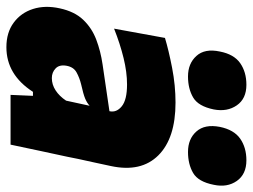

<svg xmlns="http://www.w3.org/2000/svg" viewBox="-115 -662 790 600"><g transform="rotate(90 280.0 -362.0)"><path d="M127.5 13Q81.5 13 50.8 -9.8Q20 -32.5 8 -70.2Q-4 -108 6 -153.5Q16 -200 41.8 -227Q67.5 -254 103.8 -267.8Q140 -281.5 181 -287.5L327.5 -309Q332.5 -331 312.2 -347.5Q292 -364 244 -364Q205.5 -364 161.5 -353.2Q117.5 -342.5 69.5 -323.5L98.5 -482.5Q136.5 -494 191.8 -504.8Q247 -515.5 300.5 -515.5Q412 -515.5 465.5 -461.8Q519 -408 499 -314Q493 -287.5 487.8 -262Q482.5 -236.5 476.5 -210.5L470 -178Q461.5 -138.5 452 -94.5Q442.5 -50.5 432 0H276.5L279.5 -70H267Q213.5 13 127.5 13ZM224 -129Q244.5 -129 262.5 -140.8Q280.5 -152.5 294.5 -173.5L310.5 -247Q301 -238.5 287.8 -233Q274.5 -227.5 243.5 -220.5Q223 -215.5 206.2 -206.2Q189.5 -197 185.5 -175Q181.5 -152.5 193.8 -140.8Q206 -129 224 -129ZM455 -554.5Q414 -554.5 390.8 -580.8Q367.5 -607 376.5 -654Q385.5 -698 413.2 -717.5Q441 -737 481 -737Q524.5 -737 545.5 -707Q566.5 -677 557.5 -635Q548 -586.5 520.5 -570.5Q493 -554.5 455 -554.5ZM219 -554.5Q178.5 -554.5 154.8 -580.8Q131 -607 141 -654Q149.5 -698 177.2 -717.5Q205 -737 245 -737Q288.5 -737 309.2 -707Q330 -677 322 -635Q312 -586.5 284.5 -570.5Q257 -554.5 219 -554.5Z"/></g></svg>

Font: Commissioner ExtraBold
Style: Italic
Weight: 800
Italic angle: -12°
Designer: Kostas Bartsokas
Foundry: Kostas Bartsokas
Version: Version 1.000; ttfautohint (v1.8.3)